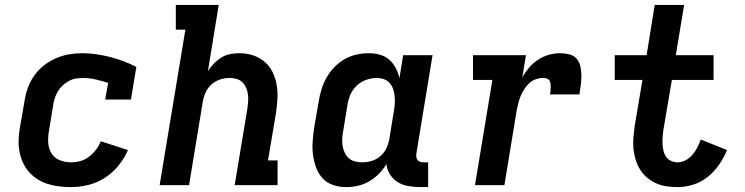

<svg xmlns="http://www.w3.org/2000/svg" viewBox="-20 -755 3040 783"><path d="M269 8Q244 8 220 5Q196 2 174 -5Q152 -12 132.5 -24.5Q113 -37 98 -54Q83 -71 73.5 -92Q64 -113 59.5 -136.5Q55 -160 56 -184.5Q57 -209 61 -233L80 -343Q84 -370 93.5 -396.5Q103 -423 119.5 -446.5Q136 -470 159 -488Q182 -506 208.5 -517.5Q235 -529 262 -533.5Q289 -538 316 -538Q346 -538 375 -533.5Q404 -529 431 -522Q458 -515 484.5 -505Q511 -495 536 -482L514 -349H409L421 -417Q396 -425 370 -431Q344 -437 318 -437Q303 -437 288.5 -434.5Q274 -432 260.5 -424.5Q247 -417 235.5 -406.5Q224 -396 216 -382.5Q208 -369 203.5 -355Q199 -341 197 -327L179 -217Q175 -193 177 -169.5Q179 -146 191 -128Q203 -110 224 -101.5Q245 -93 269 -93Q288 -93 307 -98Q326 -103 342.5 -115.5Q359 -128 371.5 -144.5Q384 -161 391 -179L502 -143Q487 -109 463 -79.5Q439 -50 407 -29.5Q375 -9 339.5 -0.5Q304 8 269 8Z M631 0 736 -634H697V-735H872L828 -465Q838 -481 852 -495.5Q866 -510 883 -520.5Q900 -531 919 -534.5Q938 -538 956 -538Q985 -538 1011.5 -529.5Q1038 -521 1058.5 -503.5Q1079 -486 1091 -462Q1103 -438 1108 -410.5Q1113 -383 1111.5 -354.5Q1110 -326 1106 -297L1073 -101H1112V0H937L989 -313Q991 -328 992 -342.5Q993 -357 991 -371Q989 -385 983.5 -397.5Q978 -410 968.5 -419.5Q959 -429 945.5 -433Q932 -437 917 -437Q897 -437 878 -431Q859 -425 843 -411Q827 -397 818.5 -378Q810 -359 807 -340L751 0Z M1392 8Q1364 8 1338.5 -0.5Q1313 -9 1295.5 -28Q1278 -47 1269 -72Q1260 -97 1256.5 -123.5Q1253 -150 1255 -177.5Q1257 -205 1261 -233L1280 -343Q1284 -368 1291.5 -392Q1299 -416 1312 -439Q1325 -462 1344 -481.5Q1363 -501 1386 -514Q1409 -527 1434 -532.5Q1459 -538 1484 -538Q1507 -538 1529 -532Q1551 -526 1567.5 -511.5Q1584 -497 1594 -477.5Q1604 -458 1609 -436L1624 -530H1744L1678 -129Q1677 -121 1678 -114Q1679 -107 1683 -102Q1687 -97 1693.5 -95Q1700 -93 1708 -93H1726V8H1691Q1667 8 1643.5 3.5Q1620 -1 1601.5 -12.5Q1583 -24 1570.5 -43.5Q1558 -63 1556 -86Q1543 -64 1525 -46Q1507 -28 1485.5 -15.5Q1464 -3 1440 2.5Q1416 8 1392 8ZM1457 -93Q1477 -93 1496.5 -99Q1516 -105 1532 -119Q1548 -133 1556.5 -152Q1565 -171 1568 -190L1586 -300Q1589 -316 1590 -331.5Q1591 -347 1589.5 -362Q1588 -377 1583.5 -391Q1579 -405 1569.5 -416Q1560 -427 1546 -432Q1532 -437 1517 -437Q1495 -437 1473.5 -429.5Q1452 -422 1435 -406Q1418 -390 1409 -369Q1400 -348 1397 -327L1379 -217Q1376 -202 1375.5 -187Q1375 -172 1377.5 -158Q1380 -144 1386.5 -131Q1393 -118 1403.5 -109Q1414 -100 1428 -96.5Q1442 -93 1457 -93Z M1917 0 1988 -429H1909V-530H2125L2110 -440Q2122 -461 2138 -479.5Q2154 -498 2174.5 -511.5Q2195 -525 2218 -531.5Q2241 -538 2264 -538Q2283 -538 2301.5 -533.5Q2320 -529 2331.5 -515.5Q2343 -502 2347 -484Q2351 -466 2351 -446.5Q2351 -427 2348.5 -408Q2346 -389 2343 -370H2223Q2224 -377 2225 -384.5Q2226 -392 2226 -399.5Q2226 -407 2225 -414.5Q2224 -422 2220 -427.5Q2216 -433 2209 -435Q2202 -437 2194 -437Q2179 -437 2164 -431.5Q2149 -426 2137.5 -415Q2126 -404 2117.5 -390.5Q2109 -377 2103 -362.5Q2097 -348 2093.5 -333.5Q2090 -319 2087 -304L2037 0Z M2743 8Q2720 8 2697 4.5Q2674 1 2654.5 -8Q2635 -17 2618.5 -31Q2602 -45 2590.5 -63.5Q2579 -82 2572.5 -103Q2566 -124 2563.5 -147Q2561 -170 2563 -193Q2565 -216 2568 -239L2600 -429H2487V-530H2617L2650 -735H2770L2736 -530H2890V-429H2720L2685 -223Q2683 -209 2682 -194.5Q2681 -180 2682 -166Q2683 -152 2686 -139Q2689 -126 2696.5 -115.5Q2704 -105 2716.5 -99Q2729 -93 2743 -93Q2760 -93 2776 -101.5Q2792 -110 2804 -124Q2816 -138 2824 -154Q2832 -170 2838 -186L2945 -143Q2932 -112 2912.5 -83.5Q2893 -55 2866 -33.5Q2839 -12 2807 -2Q2775 8 2743 8Z"/></svg>

Font: Iosevka Slab Extended
Style: Bold Italic
Weight: 700
Width: 7
Italic angle: -9°
Monospace: yes
Designer: Belleve Invis
Foundry: Belleve Invis
Version: Version 11.1.0; ttfautohint (v1.8.3)